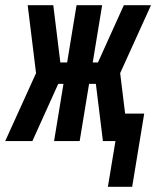

<svg xmlns="http://www.w3.org/2000/svg" viewBox="-62 -540 598 735"><path d="M351 175 380 0H332L305 -219H279L243 0H145L181 -219H161L62 0H-42L76 -260L44 -520H142L169 -301H195L231 -520H329L293 -301H313L412 -520H516L398 -260L417 -105H490L444 175Z"/></svg>

Font: Iosevka Curly Extrabold
Style: Italic
Weight: 800
Italic angle: -9°
Monospace: yes
Designer: Belleve Invis
Foundry: Belleve Invis
Version: Version 22.1.2; ttfautohint (v1.8.4)